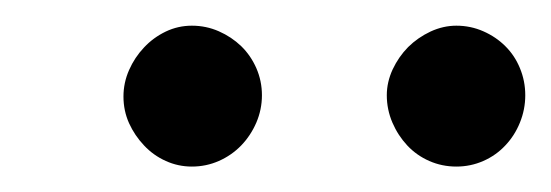

<svg xmlns="http://www.w3.org/2000/svg" viewBox="-20 -716 433 151"><path d="M186 -641.1Q186 -629.9 181.6 -619.6Q177.2 -609.4 169.7 -601.6Q162.1 -593.8 152.1 -589.4Q142.1 -585 130.9 -585Q120.1 -585 110.4 -589.4Q100.6 -593.8 93.3 -601.6Q85.9 -609.4 81.5 -619.1Q77.1 -628.9 77.1 -640.1Q77.1 -650.9 81.5 -660.9Q85.9 -670.9 93.3 -678.7Q100.6 -686.5 110.4 -691.2Q120.1 -695.8 130.9 -695.8Q142.1 -695.8 152.1 -691.4Q162.1 -687 169.7 -679.7Q177.2 -672.4 181.6 -662.4Q186 -652.3 186 -641.1ZM393.1 -641.1Q393.1 -629.9 388.9 -619.6Q384.8 -609.4 377.4 -601.6Q370.1 -593.8 360.1 -589.4Q350.1 -585 338.9 -585Q327.6 -585 317.6 -589.4Q307.6 -593.8 300.3 -601.6Q293 -609.4 288.6 -619.6Q284.2 -629.9 284.2 -641.1Q284.2 -651.4 288.8 -661.4Q293.5 -671.4 301 -679Q308.6 -686.5 318.6 -691.2Q328.6 -695.8 338.9 -695.8Q350.1 -695.8 360.1 -691.4Q370.1 -687 377.4 -679.7Q384.8 -672.4 388.9 -662.4Q393.1 -652.3 393.1 -641.1Z"/></svg>

Font: Charis SIL
Style: Italic
Weight: 400
Italic angle: -11°
Foundry: SIL International
Version: Version 4.112